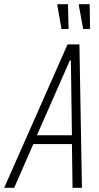

<svg xmlns="http://www.w3.org/2000/svg" viewBox="-44 -901 475 921"><path d="M-24 0 280 -688H337L349 0H304L301 -210H116L24 0ZM133 -252H301L296 -611H291ZM284 -762H251L231 -876L232 -881H282L285 -766ZM387 -762H355L334 -876L335 -881H386L388 -766Z"/></svg>

Font: Saira Condensed ExtraLight
Style: Italic
Weight: 250
Width: 3
Italic angle: -12°
Designer: Hector Gatti with collaboration of the Omnibus-Type team
Foundry: Omnibus-Type
Version: Version 1.101